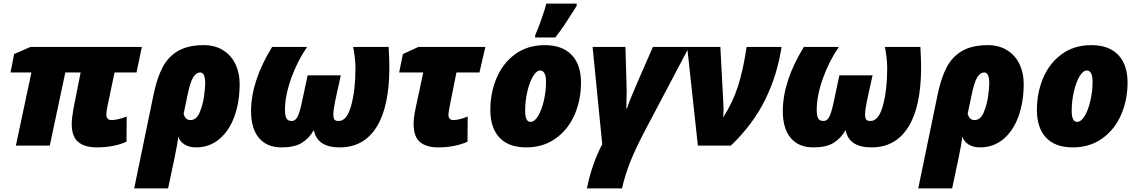

<svg xmlns="http://www.w3.org/2000/svg" viewBox="-20 -816 6374 1076"><path d="M382 -121Q382 -153 392 -209L432 -410H346L259 0H69L156 -410H39L59 -513L151 -553H775L745 -410H622L582 -220Q576 -190 576 -173Q576 -158 584 -150.5Q592 -143 604 -143Q638 -143 690 -163L689 -22Q657 -7 613.5 1.5Q570 10 524 10Q455 10 418.5 -20Q382 -50 382 -121Z M841 -288Q860 -379 891 -438.5Q922 -498 978 -530.5Q1034 -563 1122 -563Q1184 -563 1229.5 -535Q1275 -507 1299 -457.5Q1323 -408 1323 -346Q1323 -244 1293.5 -163Q1264 -82 1208.5 -36Q1153 10 1079 10Q1040 10 1014 -6.5Q988 -23 979 -50Q975 -12 956 80L950 107L922 240H732ZM1130 -348Q1130 -410 1102 -410Q1080 -410 1063 -383.5Q1046 -357 1030 -279L1009 -178Q1019 -143 1047 -143Q1081 -143 1099 -186Q1117 -229 1123.5 -276.5Q1130 -324 1130 -348Z M1387 -193Q1387 -361 1505 -553H1701Q1646 -473 1611.5 -376Q1577 -279 1577 -200Q1577 -170 1584.5 -154Q1592 -138 1615 -138Q1636 -138 1648.5 -163.5Q1661 -189 1674 -253L1704 -394H1890L1859 -253Q1848 -198 1848 -174Q1848 -156 1853.5 -147Q1859 -138 1878 -138Q1925 -138 1948.5 -226Q1972 -314 1972 -430Q1972 -491 1959 -553H2158Q2162 -481 2162 -439Q2162 -219 2090.5 -104.5Q2019 10 1884 10Q1757 10 1739 -87Q1712 -40 1671 -15Q1630 10 1558 10Q1476 10 1431.5 -42.5Q1387 -95 1387 -193Z M2298 -121Q2298 -158 2309 -209L2352 -410H2217L2238 -513L2325 -553H2700L2667 -410H2538L2500 -220Q2493 -185 2493 -173Q2493 -158 2500.5 -150.5Q2508 -143 2519 -143Q2553 -143 2601 -163L2600 -22Q2568 -7 2525.5 1.5Q2483 10 2437 10Q2369 10 2333.5 -20Q2298 -50 2298 -121Z M2728 -200Q2728 -297 2763.5 -380Q2799 -463 2868 -513Q2937 -563 3033 -563Q3131 -563 3183.5 -508.5Q3236 -454 3236 -353Q3236 -256 3200 -173Q3164 -90 3094 -40Q3024 10 2929 10Q2831 10 2779.5 -44.5Q2728 -99 2728 -200ZM3040 -358Q3040 -389 3031.5 -405Q3023 -421 3008 -421Q2986 -421 2966.5 -387.5Q2947 -354 2935 -301.5Q2923 -249 2923 -195Q2923 -133 2953 -133Q2976 -133 2996 -166.5Q3016 -200 3028 -252.5Q3040 -305 3040 -358ZM2979 -618Q2995 -654 3013.5 -706Q3032 -758 3042 -796H3212V-784L3196 -758Q3173 -721 3147 -682Q3121 -643 3092 -606H2979Z M3355 -8 3301 -553H3485L3491 -348L3492 -296Q3492 -279 3491 -270L3490 -209H3494Q3508 -253 3552 -354L3639 -553H3842L3593 -81Q3538 24 3509.5 97.5Q3481 171 3466 240H3269Q3297 103 3355 -8Z M3831 -553H4017L4033 -251Q4035 -219 4035 -204Q4035 -190 4033 -158Q4086 -241 4115.5 -331.5Q4145 -422 4164 -553H4360Q4336 -395 4268 -257Q4200 -119 4076 0H3891Z M4367 -193Q4367 -361 4485 -553H4681Q4626 -473 4591.5 -376Q4557 -279 4557 -200Q4557 -170 4564.5 -154Q4572 -138 4595 -138Q4616 -138 4628.5 -163.5Q4641 -189 4654 -253L4684 -394H4870L4839 -253Q4828 -198 4828 -174Q4828 -156 4833.5 -147Q4839 -138 4858 -138Q4905 -138 4928.5 -226Q4952 -314 4952 -430Q4952 -491 4939 -553H5138Q5142 -481 5142 -439Q5142 -219 5070.5 -104.5Q4999 10 4864 10Q4737 10 4719 -87Q4692 -40 4651 -15Q4610 10 4538 10Q4456 10 4411.5 -42.5Q4367 -95 4367 -193Z M5235 -288Q5254 -379 5285 -438.5Q5316 -498 5372 -530.5Q5428 -563 5516 -563Q5578 -563 5623.5 -535Q5669 -507 5693 -457.5Q5717 -408 5717 -346Q5717 -244 5687.5 -163Q5658 -82 5602.5 -36Q5547 10 5473 10Q5434 10 5408 -6.5Q5382 -23 5373 -50Q5369 -12 5350 80L5344 107L5316 240H5126ZM5524 -348Q5524 -410 5496 -410Q5474 -410 5457 -383.5Q5440 -357 5424 -279L5403 -178Q5413 -143 5441 -143Q5475 -143 5493 -186Q5511 -229 5517.5 -276.5Q5524 -324 5524 -348Z M5791 -200Q5791 -297 5826.5 -380Q5862 -463 5931 -513Q6000 -563 6096 -563Q6194 -563 6246.5 -508.5Q6299 -454 6299 -353Q6299 -256 6263 -173Q6227 -90 6157 -40Q6087 10 5992 10Q5894 10 5842.5 -44.5Q5791 -99 5791 -200ZM6103 -358Q6103 -389 6094.5 -405Q6086 -421 6071 -421Q6049 -421 6029.5 -387.5Q6010 -354 5998 -301.5Q5986 -249 5986 -195Q5986 -133 6016 -133Q6039 -133 6059 -166.5Q6079 -200 6091 -252.5Q6103 -305 6103 -358Z"/></svg>

Font: Noto Sans Display Black
Style: Italic
Weight: 900
Italic angle: -12°
Designer: Monotype Design team
Foundry: Monotype Imaging Inc.
Version: Version 1.000